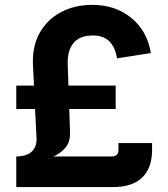

<svg xmlns="http://www.w3.org/2000/svg" viewBox="-20 -758 679 778"><path d="M45.9 0V-124Q86.4 -124 108.2 -143.3Q129.9 -162.6 127.9 -200.2L122.1 -316.4H45.9V-411.1H117.7L113.8 -490.2Q109.4 -566.9 139.6 -622.6Q169.9 -678.2 226.1 -708.3Q282.2 -738.3 354.5 -738.3Q447.3 -738.3 512 -685.5Q576.7 -632.8 591.3 -543L454.1 -521.5Q439.5 -614.3 356.9 -614.3Q302.7 -614.3 277.6 -583.3Q252.4 -552.2 254.4 -497.6L257.3 -411.1H448.7V-316.4H260.7L263.7 -222.2Q265.1 -183.1 245.4 -159.9Q225.6 -136.7 196.8 -124H433.1Q460 -124 460 -150.9V-178.2H596.2V-150.9Q596.2 -77.1 556.2 -38.6Q516.1 0 438 0Z"/></svg>

Font: Inter-Bold
Style: Bold
Weight: 700
Designer: Rasmus Andersson
Foundry: rsms
Version: Version 4.000;git-a52131595